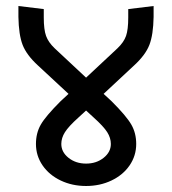

<svg xmlns="http://www.w3.org/2000/svg" viewBox="-20 -682 570 636"><path d="M488.8 -626Q487.8 -566.9 474.9 -533.4Q461.9 -500 424.8 -465.8L323.2 -371.1L350.1 -346.2Q398.9 -297.4 415 -269.3Q431.2 -241.2 431.2 -205.1Q431.2 -166 409.2 -134Q387.2 -102.1 349.1 -84Q311 -65.9 265.1 -65.9Q219.2 -65.9 181.2 -84Q143.1 -102.1 121.1 -134Q99.1 -166 99.1 -205.1Q99.1 -241.2 115 -269Q130.9 -296.9 180.2 -346.2L207 -371.1L105 -465.8Q67.9 -500 54.9 -533.4Q42 -566.9 41 -626V-662.1L125 -651.9V-624Q125 -584 132.6 -563Q140.1 -542 161.1 -522L265.1 -424.8L369.1 -522Q390.1 -542 397.5 -563Q404.8 -584 404.8 -624V-651.9L488.8 -662.1ZM240.2 -293Q207 -263.2 195.1 -244.1Q183.1 -225.1 183.1 -205.1Q183.1 -178.2 207 -159.2Q231 -140.1 265.1 -140.1Q299.3 -140.1 323.2 -159.2Q347.2 -178.2 347.2 -205.1Q347.2 -225.1 335.2 -244.1Q323.2 -263.2 290 -293L265.1 -315.9Z"/></svg>

Font: Sarala
Style: Regular
Weight: 400
Designer: Andres Torresi
Foundry: Huerta Tipografica
Version: Version 1.004;PS 001.003;hotconv 1.0.70;makeotf.lib2.5.58329